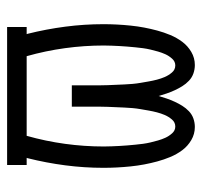

<svg xmlns="http://www.w3.org/2000/svg" viewBox="-34 -526 568 540"><g transform="rotate(-90 250.0 -256.0)"><path d="M163 8Q143 8 126 -2Q109 -12 97.5 -27.5Q86 -43 78.5 -61Q71 -79 66 -97.5Q61 -116 57.5 -134.5Q54 -153 52 -172.5Q50 -192 49 -211Q48 -230 48 -249Q48 -303 55 -356.5Q62 -410 75 -462L76 -465H56V-520H444V-465H424L425 -462Q438 -410 445 -356.5Q452 -303 452 -249Q452 -230 451 -211Q450 -192 448 -172.5Q446 -153 442.5 -134.5Q439 -116 434 -97.5Q429 -79 421.5 -61Q414 -43 402.5 -27.5Q391 -12 374 -2Q357 8 337 8Q325 8 313.5 4Q302 0 293 -8.5Q284 -17 277.5 -27.5Q271 -38 266 -49Q261 -60 257 -71.5Q253 -83 250 -94Q247 -83 243 -71.5Q239 -60 234 -49Q229 -38 222.5 -27.5Q216 -17 207 -8.5Q198 0 186.5 4Q175 8 163 8ZM164 -47Q176 -47 184 -56.5Q192 -66 196.5 -76.5Q201 -87 204 -98.5Q207 -110 209 -121.5Q211 -133 213 -144.5Q215 -156 216 -167.5Q217 -179 217.5 -190.5Q218 -202 218.5 -213.5Q219 -225 219.5 -236.5Q220 -248 220 -260V-338H280V-260Q280 -248 280.5 -236.5Q281 -225 281.5 -213.5Q282 -202 282.5 -190.5Q283 -179 284 -167.5Q285 -156 287 -144.5Q289 -133 291 -121.5Q293 -110 296 -98.5Q299 -87 303.5 -76.5Q308 -66 316 -56.5Q324 -47 336 -47Q347 -47 355 -56Q363 -65 367.5 -75Q372 -85 375 -95.5Q378 -106 380.5 -116.5Q383 -127 384.5 -138Q386 -149 387 -160Q388 -171 389 -182Q390 -193 390.5 -204Q391 -215 391.5 -226Q392 -237 392 -248Q392 -303 384.5 -357.5Q377 -412 362 -465H138Q123 -412 115.5 -357.5Q108 -303 108 -248Q108 -237 108.5 -226Q109 -215 109.5 -204Q110 -193 111 -182Q112 -171 113 -160Q114 -149 115.5 -138Q117 -127 119.5 -116.5Q122 -106 125 -95.5Q128 -85 132.5 -75Q137 -65 145 -56Q153 -47 164 -47Z"/></g></svg>

Font: Iosevka Curly Light
Style: Regular
Weight: 300
Monospace: yes
Designer: Belleve Invis
Foundry: Belleve Invis
Version: Version 22.1.2; ttfautohint (v1.8.4)